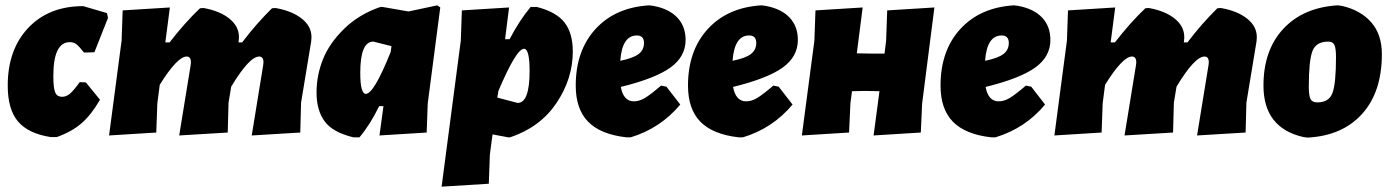

<svg xmlns="http://www.w3.org/2000/svg" viewBox="-20 -504 5210 720"><path d="M292 -481 381 -455 385 -437 334 -308 295 -307Q276 -331 266 -338.5Q256 -346 242 -346Q180 -346 180 -219Q180 -174 187 -157.5Q194 -141 213 -141Q228 -141 242 -152.5Q256 -164 279 -196L302 -195L355 -130Q322 -73 285.5 -41.5Q249 -10 193 10H170Q86 -3 47.5 -48.5Q9 -94 9 -183Q9 -318 86 -399.5Q163 -481 292 -481Z M617 -476 600 -345H616Q673 -419 730 -473L743 -474Q805 -463 841 -433.5Q877 -404 876 -363L875 -349L874 -345H888Q941 -415 1000 -473L1013 -474Q1076 -463 1112.5 -433.5Q1149 -404 1148 -363L1147 -349L1109 -119L1106 -7L924 4L967 -260L968 -270Q968 -292 952 -292Q915 -292 847 -179L837 -119L834 -7L652 4L695 -260L696 -270Q696 -292 680 -292Q645 -292 579 -186L570 -116L566 -7L389 4L436 -352L440 -465Z M1407 -478H1414L1512 -461L1620 -484L1631 -476L1584 -116L1580 -7L1403 4L1418 -106H1402Q1367 -35 1328 11H1305Q1227 -8 1197 -49.5Q1167 -91 1167 -157Q1167 -221 1191 -281.5Q1215 -342 1271 -396.5Q1327 -451 1407 -478ZM1331 -231Q1331 -152 1352 -152Q1382 -152 1445 -309L1448 -331L1380 -348Q1331 -348 1331 -231Z M1889 -476 1874 -357H1891Q1928 -428 1970 -478H1993Q2067 -459 2097.5 -419Q2128 -379 2128 -311Q2128 -209 2067 -118Q2006 -27 1893 11H1886L1827 0L1817 76L1813 185L1636 196L1708 -352L1712 -465ZM1945 -321Q1916 -321 1849 -163L1845 -138L1921 -118Q1966 -118 1966 -238Q1966 -321 1945 -321Z M2531 -112Q2457 -23 2345 11H2329Q2232 0 2185.5 -47.5Q2139 -95 2139 -183Q2139 -314 2213 -395Q2287 -476 2414 -484L2430 -482Q2489 -471 2520 -438Q2551 -405 2551 -354Q2551 -292 2494.5 -251Q2438 -210 2308 -178Q2318 -124 2357 -124Q2377 -124 2397.5 -136Q2418 -148 2459 -183L2479 -179ZM2368 -371Q2313 -371 2306 -276Q2355 -286 2375 -301.5Q2395 -317 2395 -343Q2395 -371 2368 -371Z M2952 -112Q2878 -23 2766 11H2750Q2653 0 2606.5 -47.5Q2560 -95 2560 -183Q2560 -314 2634 -395Q2708 -476 2835 -484L2851 -482Q2910 -471 2941 -438Q2972 -405 2972 -354Q2972 -292 2915.5 -251Q2859 -210 2729 -178Q2739 -124 2778 -124Q2798 -124 2818.5 -136Q2839 -148 2880 -183L2900 -179ZM2789 -371Q2734 -371 2727 -276Q2776 -286 2796 -301.5Q2816 -317 2816 -343Q2816 -371 2789 -371Z M3215 -476 3193 -304 3252 -303H3297L3303 -352L3307 -465L3484 -476L3438 -116L3433 -7L3256 4L3278 -162L3225 -163L3175 -162L3169 -116L3164 -7L2987 4L3034 -352L3038 -465Z M3899 -112Q3825 -23 3713 11H3697Q3600 0 3553.5 -47.5Q3507 -95 3507 -183Q3507 -314 3581 -395Q3655 -476 3782 -484L3798 -482Q3857 -471 3888 -438Q3919 -405 3919 -354Q3919 -292 3862.5 -251Q3806 -210 3676 -178Q3686 -124 3725 -124Q3745 -124 3765.5 -136Q3786 -148 3827 -183L3847 -179ZM3736 -371Q3681 -371 3674 -276Q3723 -286 3743 -301.5Q3763 -317 3763 -343Q3763 -371 3736 -371Z M4162 -476 4145 -345H4161Q4218 -419 4275 -473L4288 -474Q4350 -463 4386 -433.5Q4422 -404 4421 -363L4420 -349L4419 -345H4433Q4486 -415 4545 -473L4558 -474Q4621 -463 4657.5 -433.5Q4694 -404 4693 -363L4692 -349L4654 -119L4651 -7L4469 4L4512 -260L4513 -270Q4513 -292 4497 -292Q4460 -292 4392 -179L4382 -119L4379 -7L4197 4L4240 -260L4241 -270Q4241 -292 4225 -292Q4190 -292 4124 -186L4115 -116L4111 -7L3934 4L3981 -352L3985 -465Z M4996 -484 5012 -482Q5082 -466 5122 -420.5Q5162 -375 5162 -301Q5162 -159 5088 -77Q5014 5 4884 12L4868 10Q4718 -24 4718 -183Q4718 -316 4792.5 -396Q4867 -476 4996 -484ZM4961 -348Q4915 -348 4901.5 -312Q4888 -276 4888 -179Q4888 -145 4894.5 -132.5Q4901 -120 4920 -120Q4964 -120 4977 -156Q4990 -192 4990 -290Q4990 -323 4984 -335.5Q4978 -348 4961 -348Z"/></svg>

Font: Alegreya Sans Black
Style: Italic
Weight: 900
Italic angle: -7°
Designer: Juan Pablo del Peral
Foundry: Huerta Tipografica
Version: Version 2.007